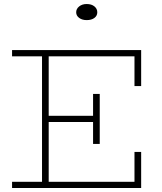

<svg xmlns="http://www.w3.org/2000/svg" viewBox="-20 -935 808 955"><path d="M411.1 -835Q388.7 -835 373.8 -845.9Q358.9 -856.9 358.9 -874Q358.9 -891.1 373.8 -903.1Q388.7 -915 411.1 -915Q435.1 -915 449.5 -903.3Q463.9 -891.6 463.9 -874Q463.9 -856.4 449.5 -845.7Q435.1 -835 411.1 -835ZM682.1 -506.8H648.9V-654.8H222.2V-358.9H442.9V-467.8H476.1V-219.2H442.9V-328.1H222.2V-30.8H648.9V-179.2H682.1V0H40V-30.8H189V-654.8H40V-686H682.1Z"/></svg>

Font: BioRhyme ExtraLight
Style: Regular
Weight: 275
Designer: Aoife Mooney
Foundry: Aoife Mooney Type
Version: Version 1.500;PS 001.500;hotconv 1.0.88;makeotf.lib2.5.64775